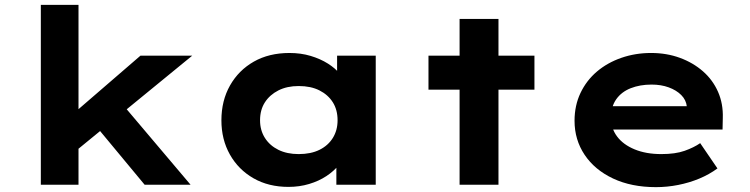

<svg xmlns="http://www.w3.org/2000/svg" viewBox="-20 -760 3084 790"><path d="M292 -139 243 -259 558 -531H771ZM148 0V-740H303V0ZM575 0 346 -276 456 -364 764 0Z M1167 9Q1085 9 1023 -26.5Q961 -62 926 -124Q891 -186 891 -265Q891 -346 926.5 -408.5Q962 -471 1024.5 -506.5Q1087 -542 1171 -542Q1218 -542 1258 -530Q1298 -518 1329 -498.5Q1360 -479 1379.5 -455Q1399 -431 1404 -407L1367 -405V-531H1526V0H1364V-139L1398 -132Q1394 -106 1374 -81Q1354 -56 1323 -35.5Q1292 -15 1252 -3Q1212 9 1167 9ZM1209 -126Q1259 -126 1294.5 -143.5Q1330 -161 1349.5 -192.5Q1369 -224 1369 -265Q1369 -308 1349.5 -339Q1330 -370 1294.5 -388Q1259 -406 1209 -406Q1161 -406 1125.5 -388Q1090 -370 1070 -339Q1050 -308 1050 -265Q1050 -224 1070 -192.5Q1090 -161 1125.5 -143.5Q1161 -126 1209 -126Z M1871 0V-682H2031V0ZM1743 -391V-531H2179V-391Z M2679 10Q2578 10 2502.5 -25.5Q2427 -61 2385.5 -123Q2344 -185 2344 -263Q2344 -326 2368.5 -377.5Q2393 -429 2436 -465.5Q2479 -502 2536.5 -522Q2594 -542 2659 -542Q2723 -542 2777.5 -522Q2832 -502 2872.5 -466.5Q2913 -431 2934.5 -382Q2956 -333 2954 -274L2953 -227H2452L2429 -323H2823L2806 -302V-322Q2803 -349 2783 -369Q2763 -389 2731.5 -400.5Q2700 -412 2661 -412Q2613 -412 2575 -397Q2537 -382 2515.5 -351.5Q2494 -321 2494 -275Q2494 -232 2519 -198.5Q2544 -165 2591 -145.5Q2638 -126 2701 -126Q2759 -126 2797 -139.5Q2835 -153 2861 -171L2932 -67Q2898 -42 2857 -25Q2816 -8 2770.5 1Q2725 10 2679 10Z"/></svg>

Font: Lexend Giga
Style: Bold
Weight: 700
Version: Version 1.007